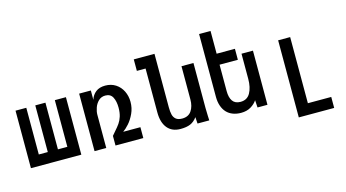

<svg xmlns="http://www.w3.org/2000/svg" viewBox="-100 -1191 3201 1774"><g transform="rotate(-15 1500.0 -304.0)"><path d="M540 0H58V-550H161V-103.5H247V-550H344V-103.5H434V-550H540Z M666.5 -550H778.5V-461Q792.5 -505.5 827 -532.5Q861.5 -559.5 917.5 -559.5Q974 -559.5 1016.8 -531.8Q1059.5 -504 1082.5 -457Q1105.5 -410 1105.5 -354Q1105.5 -295 1081.8 -243.8Q1058 -192.5 1026.5 -157.2Q995 -122 968.5 -104H1133V0H867V-92L895 -125Q926.5 -160.5 944.2 -185.8Q962 -211 973.5 -246.8Q985 -282.5 985 -331Q985 -391.5 964.5 -431Q944 -470.5 895 -470.5Q855.5 -470.5 829.2 -445Q803 -419.5 790.8 -384Q778.5 -348.5 778.5 -318V0H666.5Z M1319.5 -195V-615H1236V-725H1434V-213.5Q1434 -171 1441 -142.8Q1448 -114.5 1468.5 -97.8Q1489 -81 1528 -81Q1587.5 -81 1616.5 -123.8Q1645.5 -166.5 1645.5 -232V-550H1760V-119Q1760 -87.5 1762 -43.5Q1763 -28.5 1764 0H1651.5L1647.5 -62Q1619 -23 1582.2 -7.5Q1545.5 8 1488.5 8Q1407.5 8 1363.5 -45.2Q1319.5 -98.5 1319.5 -195Z M1930.5 -43Q1906 -69 1892.8 -107.2Q1879.5 -145.5 1879.5 -193V-795H1989V-577.5H2164V-472.5H1989V-220Q1989 -158.5 2012.8 -124.5Q2036.5 -90.5 2088.5 -90.5Q2152 -90.5 2181.5 -143Q2211 -195.5 2211 -278V-518H2320.5V0H2225.5L2221 -70.5Q2201 -39 2162 -15Q2123 9 2067 9Q2025 9 1989.8 -4.2Q1954.5 -17.5 1930.5 -43Z M2570 -550H2685V82.5H2908.5V187.5H2570Z"/></g></svg>

Font: JuliaMono SemiBold
Style: Regular
Weight: 600
Monospace: yes
Designer: cormullion
Foundry: corm
Version: Version 0.055; ttfautohint (v1.8.4)